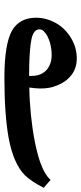

<svg xmlns="http://www.w3.org/2000/svg" viewBox="238 -616 377 894"><g transform="rotate(90 427.0 -168.5)"><path d="M342 0Q184 0 121 -36Q62 -71 62 -148Q62 -194 86 -238Q110 -282 156 -310Q179 -324 203 -330.5Q227 -337 252 -337Q295 -337 326.5 -314Q358 -291 375 -251Q385 -228 388.5 -207Q392 -186 391.5 -164.5Q391 -143 387 -116Q451 -117 515 -123.5Q579 -130 635.5 -141Q692 -152 733 -166Q764 -177 785 -189.5Q806 -202 817 -215L854 -183Q838 -152 823 -130Q808 -108 795 -95Q741 -42 623 -20Q568 -10 498 -5Q428 0 342 0ZM333 -115Q333 -118 333 -121.5Q333 -125 333 -127Q333 -157 320 -178.5Q307 -200 284 -210Q274 -215 262 -217.5Q250 -220 237 -220Q203 -220 174.5 -211Q146 -202 130 -188Q116 -177 116 -163Q116 -136 162 -126Q185 -121 228 -118Q271 -115 333 -115Z"/></g></svg>

Font: Noto Naskh Arabic
Style: Bold
Weight: 700
Designer: Monotype Design Team, David Williams, Mohamad Dakak and Nizar Qandah
Foundry: Monotype Imaging Inc.
Version: Version 2.016